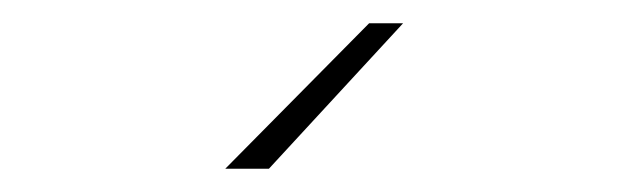

<svg xmlns="http://www.w3.org/2000/svg" viewBox="-20 -20 540 165"><path d="M173.6 125 297.2 0H326.4L211.1 125Z"/></svg>

Font: Afacad Flux Thin
Style: Regular
Weight: 250
Designer: Kristian Moeller
Foundry: Dicotype
Version: Version 1.100